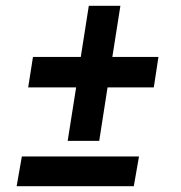

<svg xmlns="http://www.w3.org/2000/svg" viewBox="-20 -645 627 665"><path d="M369.1 -447.8 397 -625H287.6L259.8 -447.8H94.2L77.6 -342.3H243.7L214.4 -157.2H323.7L352.5 -342.3H512.7L528.8 -447.8ZM443.4 0 461.4 -103H55.7L37.6 0Z"/></svg>

Font: Roboto Mono SemiBold
Style: Italic
Weight: 600
Italic angle: -10°
Monospace: yes
Designer: Google
Version: Version 3.000